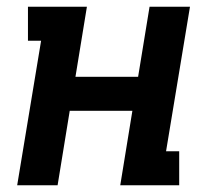

<svg xmlns="http://www.w3.org/2000/svg" viewBox="-20 -550 640 570"><path d="M31 0 102 -429H63V-530H238L204 -322H390L424 -530H544L473 -101H512V0H337L373 -221H187L151 0Z"/></svg>

Font: Iosevka Curly Slab Extended
Style: Bold Italic
Weight: 700
Width: 7
Italic angle: -9°
Monospace: yes
Designer: Belleve Invis
Foundry: Belleve Invis
Version: Version 11.0.0; ttfautohint (v1.8.3)